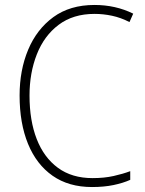

<svg xmlns="http://www.w3.org/2000/svg" viewBox="-20 -744 586 774"><path d="M361 -688Q275 -688 216.5 -644Q158 -600 128.5 -525Q99 -450 99 -359Q99 -258 128 -183.5Q157 -109 213.5 -67.5Q270 -26 353 -26Q400 -26 438 -34.5Q476 -43 505 -54V-19Q476 -6 437.5 2Q399 10 351 10Q257 10 192 -35.5Q127 -81 93 -164Q59 -247 59 -359Q59 -461 93.5 -543.5Q128 -626 195 -675Q262 -724 361 -724Q446 -724 517 -689L502 -655Q467 -673 431.5 -680.5Q396 -688 361 -688Z"/></svg>

Font: Noto Sans Telugu SemiCondensed ExtraLight
Style: Regular
Weight: 200
Width: 4
Designer: Jelle Bosma - Monotype Design Team
Foundry: Monotype Imaging Inc.
Version: Version 2.005; ttfautohint (v1.8.4.7-5d5b)